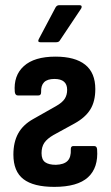

<svg xmlns="http://www.w3.org/2000/svg" viewBox="-20 -722 433 750"><path d="M192.1 8Q110.9 8 71.6 -22.2Q32.3 -52.4 32.3 -118.3Q32.3 -166.3 50.8 -200.3Q69.3 -234.3 109.3 -256.8L198.2 -307.1Q223.3 -321.2 232.8 -336.1Q242.3 -350.9 242.3 -371.1Q242.3 -413.6 192.7 -413.6Q164.9 -413.6 152.2 -400.7Q139.6 -387.9 140.6 -362.6Q141 -349.2 130.2 -349.2H49.3Q39.8 -349.2 37.8 -362.6Q32.3 -426.9 73.2 -463.8Q114 -500.8 196.7 -500.8Q273.2 -500.8 312.7 -469.3Q352.3 -437.9 352.3 -374Q352.3 -326 332.9 -294.6Q313.5 -263.1 271.9 -240.1L188.9 -194.6Q163.8 -180.1 153 -164Q142.3 -147.9 142.3 -123.7Q142.3 -98.4 156.4 -88.3Q170.6 -78.2 198.4 -78.2Q229.7 -79.2 243.9 -93.5Q258.1 -107.9 256.6 -138.6Q256.1 -151.5 266.5 -151.5H347.9Q358.3 -151.5 359.3 -138.6Q364.7 -66.9 323.7 -29.4Q282.6 8 192.1 8ZM137.7 -557Q125.8 -557 131.3 -568.9L197.2 -693.3Q202.2 -701.7 211.1 -701.7H291.2Q297.1 -701.7 298.6 -698Q300.1 -694.3 297.1 -688.8L214.4 -564.9Q210.5 -557 199.5 -557Z"/></svg>

Font: Sofia Sans Condensed
Style: Regular
Weight: 400
Designer: Botio Nikoltchev, Ani Petrova
Foundry: lettersoup
Version: Version 4.100